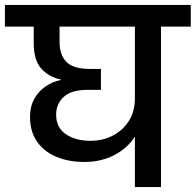

<svg xmlns="http://www.w3.org/2000/svg" viewBox="-44 -760 795 780"><path d="M299 -102Q236 -102 186 -122.5Q136 -143 107 -184Q78 -225 78 -285Q78 -328 95.5 -359Q113 -390 142 -409.5Q171 -429 203 -435V-437Q157 -446 125 -480Q93 -514 93 -584V-652H-24V-740H731V-652H610V0H504V-205Q473 -157 419.5 -129.5Q366 -102 299 -102ZM184 -295Q184 -241 224 -214.5Q264 -188 323 -188Q374 -188 415 -209.5Q456 -231 480 -269.5Q504 -308 504 -359V-652H198V-589Q198 -537 226 -508.5Q254 -480 321 -480H366V-395H313Q245 -395 214.5 -366Q184 -337 184 -295Z"/></svg>

Font: Poppins Medium
Style: Regular
Weight: 500
Designer: Ninad Kale (Devanagari), Jonny Pinhorn (Latin)
Version: Version 5.002